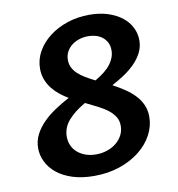

<svg xmlns="http://www.w3.org/2000/svg" viewBox="-82 -799 819 884"><g transform="rotate(-10 327.5 -357.5)"><path d="M233.9 -364.7Q213.9 -376.5 194.8 -391.6Q175.8 -406.7 160.6 -425.8Q145.5 -444.8 136.5 -468.3Q127.4 -491.7 127.4 -519.5Q127.4 -562 148.4 -599.4Q169.4 -636.7 205.8 -664.8Q242.2 -692.9 290.5 -709Q338.9 -725.1 393.6 -725.1Q442.4 -725.1 481 -712.4Q519.5 -699.7 546.1 -678.5Q572.8 -657.2 586.7 -628.9Q600.6 -600.6 600.6 -569.8Q600.6 -539.1 587.2 -512.5Q573.7 -485.8 551.5 -463.4Q529.3 -440.9 500.7 -421.9Q472.2 -402.8 442.4 -387.2Q472.2 -371.1 498 -353.8Q523.9 -336.4 543.2 -315.9Q562.5 -295.4 573.5 -270.5Q584.5 -245.6 584.5 -214.4Q584.5 -171.4 563 -130.9Q541.5 -90.3 502.4 -59.1Q463.4 -27.8 408.7 -9Q354 9.8 288.1 9.8Q230 9.8 186.3 -4.6Q142.6 -19 113.5 -43Q84.5 -66.9 69.8 -97.7Q55.2 -128.4 55.2 -160.6Q55.2 -194.8 70.3 -224.1Q85.4 -253.4 110.4 -278.6Q135.3 -303.7 167.5 -325Q199.7 -346.2 233.9 -364.7ZM303.7 -328.6Q252 -298.8 223.1 -265.4Q194.3 -231.9 194.3 -189.9Q194.3 -167.5 202.9 -148.4Q211.4 -129.4 227.3 -115.7Q243.2 -102.1 265.1 -94.2Q287.1 -86.4 314 -86.4Q342.3 -86.4 366.7 -95Q391.1 -103.5 409.2 -118.4Q427.2 -133.3 437.5 -153.3Q447.8 -173.3 447.8 -196.8Q447.8 -220.2 437.3 -237.8Q426.8 -255.4 408 -270.5Q389.2 -285.6 362.5 -299.3Q335.9 -313 303.7 -328.6ZM369.6 -422.4Q420.9 -452.1 443.6 -482.7Q466.3 -513.2 466.3 -546.4Q466.3 -567.4 458.3 -583Q450.2 -598.6 437 -608.9Q423.8 -619.1 406.7 -624Q389.6 -628.9 371.1 -628.9Q350.1 -628.9 330.3 -622.8Q310.5 -616.7 295.2 -605Q279.8 -593.3 270.3 -576.2Q260.7 -559.1 260.7 -537.1Q260.7 -516.6 268.8 -500.7Q276.9 -484.9 291.5 -471.4Q306.2 -458 326.2 -446Q346.2 -434.1 369.6 -422.4Z"/></g></svg>

Font: Proza Libre
Style: SemiBold Italic
Weight: 600
Designer: Jasper de Waard
Foundry: Jasper de Waard
Version: Version 1.000; ttfautohint (v1.4.1.8-43bc)